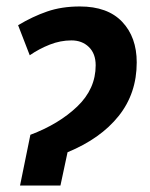

<svg xmlns="http://www.w3.org/2000/svg" viewBox="-20 -574 464 594"><path d="M167 0 189 -103Q291 -145 347 -215Q403 -285 403 -381Q403 -459 358 -506.5Q313 -554 227 -554Q171 -554 126 -538.5Q81 -523 36 -496L72 -403Q101 -423 134 -436Q167 -449 201 -449Q234 -449 255 -428.5Q276 -408 276 -372Q276 -299 219 -244.5Q162 -190 74 -157L42 0Z"/></svg>

Font: Noto Sans UI SemiCondensed
Style: Bold Italic
Weight: 700
Width: 4
Designer: Monotype Design Team
Foundry: Monotype Imaging Inc.
Version: 1.001